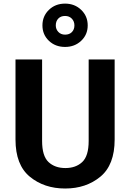

<svg xmlns="http://www.w3.org/2000/svg" viewBox="-20 -1045 732 1079"><path d="M67.1 -260.7V-710.9H216.6V-252.7Q216.6 -168.2 252.6 -134.4Q288.6 -100.6 347.4 -100.6Q406.2 -100.6 442.3 -134.5Q478.3 -168.5 478.3 -252.7V-710.9H624.3V-260.7Q624.3 -118.2 543.9 -51.9Q463.6 14.4 346.2 14.4Q228.3 14.4 147.7 -51.9Q67.1 -118.2 67.1 -260.7ZM218.5 -902.3Q218.5 -954.3 254.8 -989.5Q291 -1024.7 345.7 -1024.7Q399.7 -1024.7 436.3 -989.5Q472.9 -954.3 472.9 -902.3Q472.9 -850.3 436.3 -815.8Q399.7 -781.2 345.7 -781.2Q291 -781.2 254.8 -815.8Q218.5 -850.3 218.5 -902.3ZM293.5 -902.3Q293.5 -880.6 307.9 -865.5Q322.3 -850.3 345.7 -850.3Q369.9 -850.3 384 -864.7Q398.2 -879.2 398.2 -902.3Q398.2 -924.8 383.7 -940.1Q369.1 -955.3 345.7 -955.3Q321.5 -955.3 307.5 -940.6Q293.5 -925.8 293.5 -902.3Z"/></svg>

Font: RobotoFlex
Style: Regular
Weight: 400
Designer: Berlow after Robertson
Foundry: Google
Version: Version 2.136